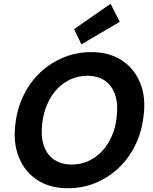

<svg xmlns="http://www.w3.org/2000/svg" viewBox="-20 -989 813 1021"><path d="M341 12Q245 12 178 -32Q111 -76 80 -153.5Q49 -231 62 -332Q72 -415 106.5 -484.5Q141 -554 195 -604.5Q249 -655 318 -683.5Q387 -712 465 -712Q561 -712 628 -668Q695 -624 726 -546.5Q757 -469 743 -368Q733 -285 698.5 -215.5Q664 -146 610 -95Q556 -44 487.5 -16Q419 12 341 12ZM361 -114Q408 -114 448.5 -132Q489 -150 520.5 -183Q552 -216 573 -262Q594 -308 600 -364Q609 -433 593 -482.5Q577 -532 539.5 -559Q502 -586 444 -586Q398 -586 357.5 -568Q317 -550 285 -517Q253 -484 232.5 -438Q212 -392 205 -336Q196 -268 212 -218Q228 -168 266.5 -141Q305 -114 361 -114ZM413 -753 374 -834 568 -969 617 -873Z"/></svg>

Font: DM Sans 11pt ExtraBold
Style: Italic
Weight: 800
Italic angle: -10°
Version: Version 4.004;gftools[0.9.30]